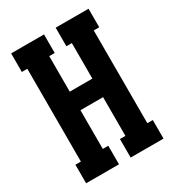

<svg xmlns="http://www.w3.org/2000/svg" viewBox="-178 -838 855 941"><g transform="rotate(-30 250.0 -367.5)"><path d="M31 0V-105H62V-630H31V-735H217V-630H186V-429H314V-630H283V-735H469V-630H438V-105H469V0H283V-105H314V-324H186V-105H217V0Z"/></g></svg>

Font: Iosevka Slab Extrabold
Style: Regular
Weight: 800
Monospace: yes
Designer: Belleve Invis
Foundry: Belleve Invis
Version: Version 11.1.1; ttfautohint (v1.8.3)